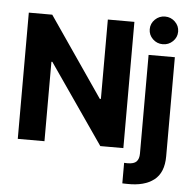

<svg xmlns="http://www.w3.org/2000/svg" viewBox="-62 -836 1121 1102"><g transform="rotate(5 498.0 -285.0)"><path d="M671.5 -727.3V0H538.7L222.3 -457.7H217V0H63.2V-727.3H198.2L512.1 -269.9H518.5V-727.3ZM769.2 -545.5H920.5V25.2Q920.5 120 865.1 162.6Q809.7 205.3 711.3 202.8Q705.3 202.8 698.7 202.6Q692.1 202.4 683.2 202.1V83.8Q689.3 84.2 693.9 84.3Q698.5 84.5 703.1 84.5Q739.7 84.5 754.4 69.1Q769.2 53.6 769.2 22.7ZM844.5 -613.6Q811.1 -613.6 786.9 -636.9Q762.8 -660.2 762.8 -693.2Q762.8 -726.2 786.9 -749.6Q811.1 -773.1 844.5 -773.1Q878.2 -773.1 902.3 -749.6Q926.5 -726.2 926.5 -693.2Q926.5 -660.2 902.3 -636.9Q878.2 -613.6 844.5 -613.6Z"/></g></svg>

Font: Inter UI
Style: Bold
Weight: 700
Designer: Rasmus Andersson
Foundry: rsms
Version: 3.2;8d6f07862